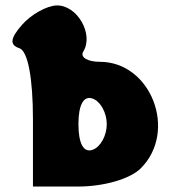

<svg xmlns="http://www.w3.org/2000/svg" viewBox="-20 -735 633 705"><path d="M61 -644C17 -594 15 -570 51 -558C82 -548 101 -450 101 -296V-50H266C362 -50 458 -78 497 -117C633 -253 535 -508 347 -508C301 -508 273 -525 286 -546C325 -610 263 -717 188 -715C152 -714 94 -682 61 -644ZM372 -279C372 -237 349 -195 320 -185C287 -173 268 -208 268 -279C268 -350 287 -385 320 -373C349 -363 372 -321 372 -279Z"/></svg>

Font: Hussar Skorodowane
Style: Bold
Weight: 700
Foundry: Cannot Into Space Fonts
Version: Version 0.892